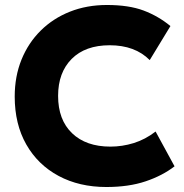

<svg xmlns="http://www.w3.org/2000/svg" viewBox="-20 -735 738 770"><path d="M406.5 15Q298 15 215 -29.5Q132 -74 85.5 -155.5Q39 -237 39 -348Q39 -428.5 66.2 -495.8Q93.5 -563 143.2 -612.2Q193 -661.5 260.5 -688.2Q328 -715 409 -715Q496.5 -715 555.8 -692.8Q615 -670.5 663.5 -630.5L580.5 -494Q521.5 -553.5 420 -553.5Q322 -553.5 267.5 -498.8Q213 -444 213 -350.5Q213 -254.5 269 -200.8Q325 -147 423 -147Q470 -147 516.2 -161.2Q562.5 -175.5 604 -207.5L680 -68Q631.5 -30.5 564 -7.8Q496.5 15 406.5 15Z"/></svg>

Font: Geologica
Style: Bold
Weight: 700
Designer: Sindre Bremnes, Frode Helland
Foundry: Monokrom Skriftforlag AS
Version: Version 1.010; ttfautohint (v1.8.4.7-5d5b);gftools[0.9.28]